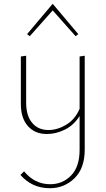

<svg xmlns="http://www.w3.org/2000/svg" viewBox="-20 -704 558 1013"><path d="M258 -649 137 -513 123 -524 258 -684 393 -524 379 -513ZM400 -406 427 -410V85Q427 184 373 236.5Q319 289 243 289Q149 289 88 219L107 200Q163 268 245 268Q310 268 355 222Q400 176 400 86V-92Q370 -44 323 -20.5Q276 3 227 3Q164 3 127 -39Q90 -81 90 -155V-406L118 -410V-162Q118 -94 149.5 -56Q181 -18 236 -18Q283 -18 329.5 -46Q376 -74 400 -130Z"/></svg>

Font: EauTestInfant Extralight
Style: Regular
Weight: 250
Designer: Christian Thalmann (Catharsis Fonts)
Version: Version 0.001;PS 000.001;hotconv 1.0.88;makeotf.lib2.5.64775